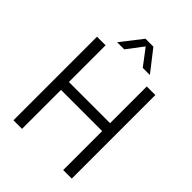

<svg xmlns="http://www.w3.org/2000/svg" viewBox="-264 -1074 1202 1202"><g transform="rotate(45 337.0 -473.0)"><path d="M79 0V-740H155V-415H519.5V-740H595.5V0H519.5V-345H155V0ZM192.5 -804.5 302.5 -945.5H372.5L482.5 -804.5H419.5L337.5 -912.5L255.5 -804.5Z"/></g></svg>

Font: Encode Sans Semi Condensed
Style: Regular
Weight: 400
Width: 4
Designer: Multiple Designers
Foundry: Impallari Type
Version: Version 3.000; ttfautohint (v1.8.3) -l 8 -r 50 -G 200 -x 14 